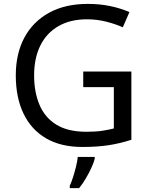

<svg xmlns="http://www.w3.org/2000/svg" viewBox="-20 -744 768 985"><path d="M407 -377H654V-27Q596 -8 537 1Q478 10 403 10Q292 10 216 -34.5Q140 -79 100.5 -161.5Q61 -244 61 -357Q61 -469 105 -551Q149 -633 231.5 -678.5Q314 -724 431 -724Q491 -724 544.5 -713Q598 -702 644 -682L610 -604Q572 -621 524.5 -633Q477 -645 426 -645Q341 -645 280 -610Q219 -575 187 -510.5Q155 -446 155 -357Q155 -272 182.5 -206.5Q210 -141 269 -104.5Q328 -68 424 -68Q471 -68 504 -73Q537 -78 564 -85V-297H407ZM466 70Q462 88 449.5 115.5Q437 143 420.5 171Q404 199 386 221H338V209Q346 192 354.5 165.5Q363 139 370 110.5Q377 82 379 61H466Z"/></svg>

Font: Noto Sans Kawi
Style: Regular
Weight: 400
Designer: Fadhl Haqq
Version: Version 1.000